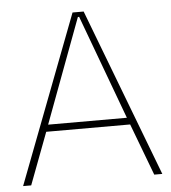

<svg xmlns="http://www.w3.org/2000/svg" viewBox="-49 -695 658 740"><g transform="rotate(-5 280.0 -325.0)"><path d="M442.4 -200.7 518.1 0H549.3L301.8 -649.9H258.8L10.7 0H42L117.7 -200.7ZM282.7 -630.9 432.1 -227.5H127.4L277.8 -630.9Z"/></g></svg>

Font: Estedad Thin
Style: Regular
Weight: 100
Designer: Amin Abedi
Version: Version 7.3